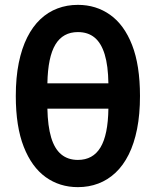

<svg xmlns="http://www.w3.org/2000/svg" viewBox="-20 -755 641 790"><path d="M300.5 15Q225.5 15 168 -26.2Q110.5 -67.5 77.8 -150.8Q45 -234 45 -360Q45 -436 57.2 -496.2Q69.5 -556.5 92 -601.2Q114.5 -646 146 -675.8Q177.5 -705.5 216.5 -720.2Q255.5 -735 300.5 -735Q375.5 -735 433.2 -694Q491 -653 523.5 -569.8Q556 -486.5 556 -360Q556 -284.5 544 -224.2Q532 -164 509.5 -119Q487 -74 455.2 -44.2Q423.5 -14.5 384.5 0.2Q345.5 15 300.5 15ZM175 -412H426Q425 -484.5 410.8 -531.2Q396.5 -578 369.2 -600.5Q342 -623 300.5 -623Q239 -623 208 -571.8Q177 -520.5 175 -412ZM300.5 -97Q362.5 -97 393.5 -148.5Q424.5 -200 426 -308H175Q176.5 -236 190.5 -189.2Q204.5 -142.5 232 -119.8Q259.5 -97 300.5 -97Z"/></svg>

Font: Geologica EX Med
Style: Regular
Weight: 500
Designer: Sindre Bremnes, Frode Helland
Foundry: Monokrom Skriftforlag AS
Version: Version 1.010;gftools[0.9.28]